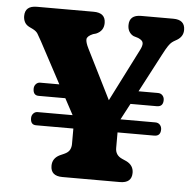

<svg xmlns="http://www.w3.org/2000/svg" viewBox="-51 -752 818 803"><g transform="rotate(5 358.0 -350.0)"><path d="M88 -234Q88 -245.5 95.2 -253.5Q102.5 -261.5 113 -261.5H260L223.5 -329.5H111.5Q88 -329.5 88 -357.5Q88 -369 95.2 -377Q102.5 -385 113 -385H193.5L101 -558Q90 -578 83.8 -588.2Q77.5 -598.5 62.5 -606L48 -613Q34.5 -619.5 28.2 -631Q22 -642.5 22 -657Q22 -700 71.5 -700H310Q360 -700 360 -657Q360 -623.5 328 -610L315.5 -606.5Q291 -596 290 -583Q289 -570 301.5 -545L405.5 -337L517 -557Q527 -576 525.5 -587.5Q524 -599 505 -607L485.5 -613Q474.5 -618 467.2 -629.2Q460 -640.5 460 -657Q460 -700 509.5 -700H644.5Q693.5 -700 693.5 -657Q693.5 -629.5 668 -614L661 -610Q653.5 -606 647 -601Q640.5 -596 632.2 -584Q624 -572 610.5 -546L526 -385H607.5Q619.5 -385 626.8 -377Q634 -369 634 -357.5Q634 -329.5 607.5 -329.5H497L461 -261.5H607.5Q619.5 -261.5 626.8 -253.5Q634 -245.5 634 -234Q634 -206 607.5 -206H453.5V-140.5Q453.5 -110 482.5 -97.5L500.5 -89.5Q531 -74.5 531 -43Q531 0 481.5 0H240Q190.5 0 190.5 -43Q190.5 -74.5 221 -89.5L239 -97.5Q256 -105 262 -116.2Q268 -127.5 268 -140.5V-206H111.5Q88 -206 88 -234Z"/></g></svg>

Font: Fraunces 9pt SuperSoft
Style: Bold
Weight: 700
Version: Version 1.000;[b76b70a41]